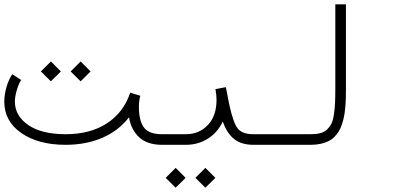

<svg xmlns="http://www.w3.org/2000/svg" viewBox="-215 -666 1826 883"><path d="M-158.7 -324.7 -117.7 -298.3Q-129.4 -280.3 -137.9 -251Q-146.5 -221.7 -146.5 -198.7Q-146.5 -133.8 -85.4 -91.3Q-24.4 -48.8 86.9 -48.8Q200.2 -48.8 276.9 -98.9Q353.5 -148.9 383.8 -239.7L430.2 -225.6Q423.8 -201.7 423.8 -174.8Q423.8 -110.8 446.8 -79.8Q469.7 -48.8 530.3 -48.8V0Q462.4 0 425 -34.7Q387.7 -69.3 378.4 -126.5Q330.1 -64.5 255.4 -32.2Q180.7 0 86.9 0Q-38.6 0 -116.9 -54.2Q-195.3 -108.4 -195.3 -198.7Q-195.3 -230.5 -185.3 -265.1Q-175.3 -299.8 -158.7 -324.7ZM109.9 -337.4 155.8 -383.3 201.7 -337.4 155.8 -292ZM-26.9 -337.4 19 -383.3 64.9 -337.4 19 -292Z M683.6 151.9 729.5 106 775.4 151.9 729.5 197.3ZM546.9 151.9 592.8 106 638.7 151.9 592.8 197.3ZM530.3 -48.8H640.1Q701.2 -48.8 741 -91.1Q780.8 -133.3 780.8 -206.5Q780.8 -228.5 775.9 -256.3L823.7 -265.1Q834.5 -207.5 839.8 -183.1Q857.9 -100.6 878.7 -74.7Q899.4 -48.8 950.7 -48.8H1060.5V0H950.7Q895.5 0 861.8 -26.6Q828.1 -53.2 809.6 -107.4Q786.1 -56.6 741 -28.3Q695.8 0 640.1 0H530.3Q520 0 512.9 -7.1Q505.9 -14.2 505.9 -24.4Q505.9 -34.7 512.9 -41.7Q520 -48.8 530.3 -48.8Z M1060.5 -48.8H1213.4Q1239.7 -48.8 1258.3 -53.7Q1276.9 -58.6 1289.6 -71Q1302.2 -83.5 1309.6 -98.4Q1316.9 -113.3 1320.8 -140.1Q1324.7 -167 1325.9 -193.4Q1327.1 -219.7 1327.1 -261.7V-646H1376V-261.7Q1376 -235.4 1375.5 -215.3Q1375 -195.3 1372.8 -171.6Q1370.6 -147.9 1367.2 -130.6Q1363.8 -113.3 1357.7 -94.5Q1351.6 -75.7 1343.3 -62.3Q1335 -48.8 1322.8 -36.4Q1310.5 -23.9 1294.9 -16.4Q1279.3 -8.8 1258.8 -4.4Q1238.3 0 1213.4 0H1060.5Q1050.3 0 1043.2 -7.1Q1036.1 -14.2 1036.1 -24.4Q1036.1 -34.7 1043.2 -41.7Q1050.3 -48.8 1060.5 -48.8Z"/></svg>

Font: AzarMehrMonospaced
Style: SansRegular
Weight: 1
Designer: Amin Abedi
Version: Version 1.00